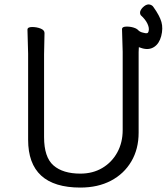

<svg xmlns="http://www.w3.org/2000/svg" viewBox="-20 -829 753 867"><path d="M343 18Q107 18 107 -198V-586L104 -695Q104 -707 125 -707Q146 -707 163.5 -700Q181 -693 181 -680L179 -584V-210Q179 -119 221.5 -82Q264 -45 343 -45Q399 -45 442 -70.5Q485 -96 509.5 -140.5Q534 -185 534 -242V-595L531 -697Q531 -709 552 -709Q573 -709 590 -702Q596 -700 600 -696H601Q610 -685 624 -682Q638 -678 643.5 -679Q649 -680 651 -688Q655 -702 646 -721.5Q637 -741 616 -760Q611 -767 613 -777Q617 -790 631 -801Q645 -812 658 -808Q668 -805 673 -797Q701 -758 709 -729.5Q717 -701 708 -666Q699 -632 676 -617Q653 -602 622 -611Q614 -613 607 -616L606 -594V-230Q606 -156 573 -100Q540 -44 481 -13Q422 18 343 18Z"/></svg>

Font: LXGW WenKai TC
Style: Regular
Weight: 400
Designer: LXGW / Fontworks Inc.
Foundry: LXGW / Fontworks Inc.
Version: Version 1.330